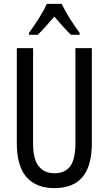

<svg xmlns="http://www.w3.org/2000/svg" viewBox="-20 -963 562 993"><path d="M455 -224Q455 -103 406 -46.5Q357 10 262 10Q167 10 117 -47Q67 -104 67 -223V-714H151V-222Q151 -140 180 -103.5Q209 -67 262 -67Q316 -67 343 -103Q370 -139 370 -223V-714H455ZM299 -943Q315 -909 341 -867.5Q367 -826 392 -793V-783H347Q326 -803 305 -827Q284 -851 261 -877Q238 -851 215.5 -825.5Q193 -800 175 -783H130V-793Q157 -830 182.5 -870.5Q208 -911 222 -943Z"/></svg>

Font: Noto Sans Gurmukhi ExtraCondensed
Style: Regular
Weight: 400
Width: 2
Designer: Jelle Bosma - Monotype Design Team
Foundry: Monotype Imaging Inc.
Version: Version 2.004; ttfautohint (v1.8.4.7-5d5b)